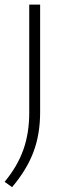

<svg xmlns="http://www.w3.org/2000/svg" viewBox="-28 -560 286 811"><path d="M23 230.5 -8.5 208Q45.5 143 70.5 72.8Q95.5 2.5 95.5 -83.5V-540.5H141.5V-86Q141.5 7.5 113 82.8Q84.5 158 23 230.5Z"/></svg>

Font: Encode Sans Expanded Expanded ExtraLight
Style: Regular
Weight: 200
Width: 7
Designer: Multiple Designers
Foundry: Impallari Type
Version: Version 3.000; ttfautohint (v1.8.3) -l 8 -r 50 -G 200 -x 14 